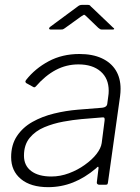

<svg xmlns="http://www.w3.org/2000/svg" viewBox="-20 -763 580 793"><path d="M377 -68Q331 -29 282 -9.5Q233 10 179 10Q107 10 66.5 -23.5Q26 -57 26 -114Q26 -165 50 -201Q74 -237 114 -259.5Q154 -282 203 -294Q252 -306 302 -310L402 -318Q421 -320 423 -334L427 -364Q428 -370 428.5 -376Q429 -382 429 -388Q429 -439 395.5 -468Q362 -497 304 -497Q254 -497 210.5 -474Q167 -451 128 -406Q125 -403 122.5 -402.5Q120 -402 117 -404L88 -420Q86 -422 85 -425Q84 -428 88 -433Q125 -480 181 -510Q237 -540 308 -540Q362 -540 400 -522.5Q438 -505 458 -473Q478 -441 478 -396Q478 -389 477.5 -381.5Q477 -374 476 -366L426 -10Q425 -3 423 -1.5Q421 0 415 0H390Q385 0 382 -3Q379 -6 380 -11L387 -69Q387 -80 377 -68ZM412 -265Q413 -273 411 -276Q409 -279 401 -278L316 -271Q282 -268 241 -260.5Q200 -253 163 -237.5Q126 -222 102.5 -193.5Q79 -165 79 -120Q79 -79 109 -56.5Q139 -34 192 -34Q229 -34 265 -47.5Q301 -61 330 -82Q361 -104 379 -127.5Q397 -151 400 -172ZM386 -648 335 -697Q328 -703 326.5 -702Q325 -701 315 -695L247 -646Q241 -642 238.5 -641.5Q236 -641 230 -641H189Q184 -641 183 -644.5Q182 -648 187 -652L298 -734Q304 -739 308.5 -741Q313 -743 321 -743H343Q350 -743 353 -739Q356 -735 359 -733L446 -650Q452 -646 451.5 -643.5Q451 -641 445 -641H400Q396 -641 393 -643Q390 -645 386 -648Z"/></svg>

Font: Libre Franklin ExtraLight
Style: Italic
Weight: 250
Italic angle: -8°
Designer: Pablo Impallari, Rodrigo Fuenzalida, Nhung Nguyen
Foundry: Impallari Type
Version: Version 3.000